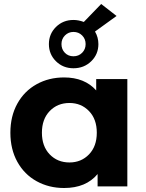

<svg xmlns="http://www.w3.org/2000/svg" viewBox="-20 -934 730 962"><path d="M618 -538V0H469V-62Q411 8 301 8Q225 8 163.5 -26Q102 -60 67 -123Q32 -186 32 -269Q32 -352 67 -415Q102 -478 163.5 -512Q225 -546 301 -546Q404 -546 462 -481V-538ZM465 -269Q465 -337 426 -377.5Q387 -418 328 -418Q268 -418 229 -377.5Q190 -337 190 -269Q190 -201 229 -160.5Q268 -120 328 -120Q387 -120 426 -160.5Q465 -201 465 -269ZM456 -776Q473 -747 473 -713Q473 -662 437 -627Q401 -592 348 -592Q296 -592 260.5 -627Q225 -662 225 -713Q225 -764 260.5 -799Q296 -834 348 -834Q373 -834 400 -824L487 -914L564 -854ZM409 -713Q409 -739 391.5 -756.5Q374 -774 348 -774Q323 -774 305.5 -756.5Q288 -739 288 -713Q288 -687 305 -669.5Q322 -652 348 -652Q374 -652 391.5 -669.5Q409 -687 409 -713Z"/></svg>

Font: Montserrat Alternates
Style: Bold
Weight: 700
Designer: Julieta Ulanovsky
Foundry: Julieta Ulanovsky
Version: Version 7.200